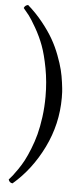

<svg xmlns="http://www.w3.org/2000/svg" viewBox="-61 -741 420 977"><g transform="rotate(5 149.0 -252.5)"><path d="M253.9 -252Q253.9 -118.2 195.1 2.2Q136.2 122.6 42 203.1Q25.9 201.7 21 185.1Q31.2 173.8 39.8 163.1Q48.3 152.3 64.7 128.7Q81.1 105 94 80.6Q106.9 56.2 121.8 19Q136.7 -18.1 147 -56.9Q157.2 -95.7 164.1 -146.7Q170.9 -197.8 170.9 -252Q170.9 -326.2 158 -395.3Q145 -464.4 128.4 -509Q111.8 -553.7 87.4 -596.2Q63 -638.7 49.8 -655.8Q36.6 -672.9 21 -690.9Q26.4 -705.1 42 -708Q84.5 -670.9 118.9 -627.9Q153.3 -585 175 -546.9Q196.8 -508.8 212.6 -466.8Q228.5 -424.8 236.1 -394Q243.7 -363.3 248 -330.3Q252.4 -297.4 253.2 -282.2Q253.9 -267.1 253.9 -252Z"/></g></svg>

Font: Common Serif
Style: Regular
Weight: 400
Designer: Philipp H. Poll, Khaled Hosny
Foundry: Stefan Peev, Context Ltd.
Version: Version 1.026